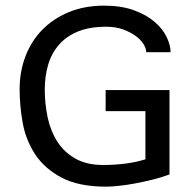

<svg xmlns="http://www.w3.org/2000/svg" viewBox="-20 -660 702 693"><path d="M591.8 -30.3Q562.5 -19.5 530.8 -11.7Q499 -3.9 468.3 2Q437.5 7.8 410.2 10.7Q382.8 13.7 363.3 13.7Q263.7 13.7 202.1 -19Q140.6 -51.8 106.9 -103Q73.2 -154.3 62 -216.3Q50.8 -278.3 50.8 -337.9Q50.8 -401.4 71.8 -456.5Q92.8 -511.7 132.3 -552.2Q171.9 -592.8 228.5 -616.2Q285.2 -639.6 355.5 -639.6Q418 -639.6 463.4 -623Q508.8 -606.4 538.1 -581.1Q567.4 -555.7 581.5 -526.4Q595.7 -497.1 595.7 -471.7H507.8Q507.8 -485.4 497.6 -501.5Q487.3 -517.6 468.3 -531.2Q449.2 -544.9 422.9 -554.2Q396.5 -563.5 363.3 -563.5Q303.7 -563.5 261.7 -546.4Q219.7 -529.3 192.9 -498.5Q166 -467.8 153.8 -426.3Q141.6 -384.8 141.6 -336.9Q141.6 -284.2 152.3 -234.9Q163.1 -185.5 187.5 -147.9Q211.9 -110.4 252.4 -87.4Q293 -64.5 352.5 -64.5Q391.6 -64.5 431.2 -69.3Q470.7 -74.2 504.9 -85V-258.8H361.3V-335H591.8V-30.3Z"/></svg>

Font: Myanmar PaOh One
Style: Regular
Weight: 400
Designer: Debbi Hosken
Foundry: SIL
Version: Version 2.8